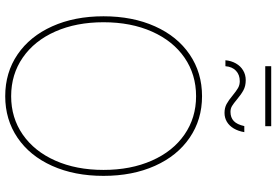

<svg xmlns="http://www.w3.org/2000/svg" viewBox="-180 -858 1044 725"><g transform="rotate(90 342.5 -495.0)"><path d="M41 -363.3Q41 -473.1 78.9 -557.6Q116.7 -642.1 185.3 -688.7Q253.9 -735.4 342.8 -735.4Q431.2 -735.4 499.5 -688.7Q567.9 -642.1 605.7 -557.6Q643.6 -473.1 643.6 -363.3Q643.6 -253.4 605.7 -169.2Q567.9 -85 499.5 -38.6Q431.2 7.8 342.8 7.8Q253.4 7.8 185.1 -38.8Q116.7 -85.4 78.9 -169.7Q41 -253.9 41 -363.3ZM621.1 -363.3Q621.1 -466.3 585.9 -545.9Q550.8 -625.5 487.5 -669.2Q424.3 -712.9 342.8 -712.9Q260.7 -712.9 197.5 -669.4Q134.3 -626 98.9 -546.6Q63.5 -467.3 63.5 -363.3Q63.5 -260.7 98.4 -181.6Q133.3 -102.5 196.8 -58.6Q260.3 -14.6 342.8 -14.6Q424.3 -14.6 487.5 -58.3Q550.8 -102.1 585.9 -181.2Q621.1 -260.3 621.1 -363.3ZM339.8 -851.1Q323.2 -864.7 311.8 -871.3Q300.3 -877.9 286.1 -877.9Q261.7 -877.9 246.6 -863.5Q231.4 -849.1 229.5 -823.7H207Q209 -845.7 219 -863.3Q229 -880.9 245.4 -890.6Q261.7 -900.4 282.2 -900.4Q304.2 -900.4 320.1 -891.8Q335.9 -883.3 355 -867.2Q370.1 -854.5 379.9 -848.6Q389.6 -842.8 401.9 -842.8Q423.3 -842.8 436.5 -855.2Q449.7 -867.7 455.6 -895H478.5Q474.6 -872.1 464.6 -855.2Q454.6 -838.4 439.5 -829.3Q424.3 -820.3 405.8 -820.3Q386.7 -820.3 372.3 -828.1Q357.9 -835.9 339.8 -851.1ZM456.1 -974.1H229.5V-996.6H456.1Z"/></g></svg>

Font: Intratopia Thin
Style: Regular
Weight: 100
Designer: Rasmus Andersson
Foundry: rsms
Version: Version 3.000;Glyphs 3.2.3 (3260)